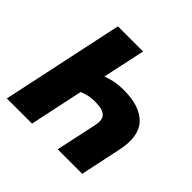

<svg xmlns="http://www.w3.org/2000/svg" viewBox="-177 -881 1052 1052"><g transform="rotate(45 349.0 -355.0)"><path d="M208 0H13L164 -710H359L306 -463Q331 -473 361.5 -479.5Q392 -486 436 -486Q559 -486 616.5 -426Q674 -366 648 -241L597 0H407L458 -238Q469 -288 447.5 -309Q426 -330 367 -330Q320 -330 274 -311Z"/></g></svg>

Font: Raleway Black
Style: Italic
Weight: 900
Italic angle: -12°
Designer: Matt McInerney, Pablo Impallari, Rodrigo Fuenzalida
Foundry: Matt McInerney, Pablo Impallari, Rodrigo Fuenzalida
Version: Version 4.101;RELEASE